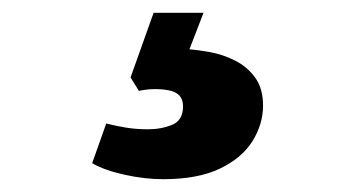

<svg xmlns="http://www.w3.org/2000/svg" viewBox="-20 -33 540 300"><path d="M298 -13 276 44Q289 45 308.5 48.5Q328 52 347 61.5Q366 71 378.5 88Q391 105 391 132Q391 161 374.5 187.5Q358 214 323.5 230.5Q289 247 235 247Q206 247 174.5 240Q143 233 124 222L146 160Q162 164 177.5 166.5Q193 169 211 169Q232 169 249 162Q266 155 266 133Q266 112 243 108Q220 104 197 109L184 88L220 -13Z"/></svg>

Font: Literata 12pt ExtraBold
Style: Italic
Weight: 800
Italic angle: -2°
Designer: Latin by Veronika Burian and Jose Scaglione. Greek by Irene Vlachou. Cyrillic by Vera Evstafieva
Foundry: TypeTogether
Version: Version 3.002